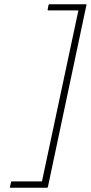

<svg xmlns="http://www.w3.org/2000/svg" viewBox="-20 -770 429 906"><path d="M30 116Q25 116 27 112L32 90Q32 88 33.5 87Q35 86 36 86H178L350 -721H208Q207 -721 205.5 -722Q204 -723 205 -725L209 -747Q210 -749 211 -749.5Q212 -750 214 -750H386Q390 -750 388 -747L206 112Q205 113 204.5 114.5Q204 116 202 116Z"/></svg>

Font: Glory Thin
Style: Italic
Weight: 100
Italic angle: -12°
Designer: Robert Leuschke
Foundry: Robert Leuschke
Version: Version 1.011